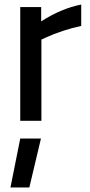

<svg xmlns="http://www.w3.org/2000/svg" viewBox="-20 -531 394 844"><path d="M26 0ZM69 -500H161V-437Q250 -494 337 -511V-417Q298 -409 256 -395Q214 -381 186 -368L162 -357V0H69ZM69 78H160L109 293H26Z"/></svg>

Font: sheba-seeBold
Style: Regular
Weight: 600
Designer: Mohamed Galeb, the designers
Foundry: Kief Type Foundry
Version: Version 2.010; ttfautohint (v1.5.33-1714) -l 8 -r 50 -G 200 